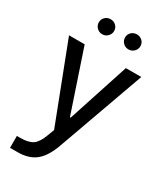

<svg xmlns="http://www.w3.org/2000/svg" viewBox="-231 -807 964 1127"><g transform="rotate(30 251.0 -243.5)"><path d="M6.3 -513.7H112.3L251.5 -99.6H256.3L391.6 -513.7H496.1L286.6 70.3Q256.3 156.2 210.2 193.8Q164.1 231.4 88.9 231.4H36.6V150.9H60.5Q114.7 150.9 143.1 131.6Q171.4 112.3 190.9 58.6L208.5 11.7ZM119.6 -667.5Q119.6 -689 134.8 -703.4Q149.9 -717.8 171.4 -717.8Q192.9 -717.8 208 -703.4Q223.1 -689 223.1 -667.5Q223.1 -646.5 208 -631.3Q192.9 -616.2 171.4 -616.2Q149.9 -616.2 134.8 -631.3Q119.6 -646.5 119.6 -667.5ZM297.4 -667.5Q297.4 -689 312.5 -703.4Q327.6 -717.8 349.1 -717.8Q371.1 -717.8 386.2 -703.4Q401.4 -689 401.4 -667.5Q401.4 -646.5 386.2 -631.3Q371.1 -616.2 349.1 -616.2Q327.6 -616.2 312.5 -631.3Q297.4 -646.5 297.4 -667.5Z"/></g></svg>

Font: Estedad-FD Medium
Style: Regular
Weight: 500
Designer: Amin Abedi
Version: Version 7.3